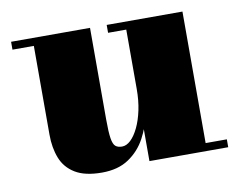

<svg xmlns="http://www.w3.org/2000/svg" viewBox="-59 -537 780 624"><g transform="rotate(-10 331.0 -225.0)"><path d="M230.5 10Q174.5 10 142.2 -9.8Q110 -29.5 96.8 -63.5Q83.5 -97.5 83.5 -141V-434H13V-460H273.5V-157.5Q273.5 -115.5 276.8 -95.2Q280 -75 287.8 -68.5Q295.5 -62 309.5 -62Q324 -62 338 -75.2Q352 -88.5 363.5 -112.5Q375 -136.5 381.8 -168.5Q388.5 -200.5 388.5 -237.5H412Q412 -199.5 403.5 -156.2Q395 -113 374.8 -75.2Q354.5 -37.5 319.2 -13.8Q284 10 230.5 10ZM388.5 0V-434H328.5V-460H578.5V-26H648.5V0Z"/></g></svg>

Font: Bodoni Moda 9pt Black
Style: Regular
Weight: 900
Designer: Owen Earl
Foundry: indestructible type
Version: Version 2.005